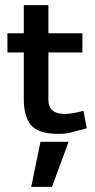

<svg xmlns="http://www.w3.org/2000/svg" viewBox="-20 -514 372 750"><path d="M9 0ZM232 -69Q169 -69 169 -125V-309H302V-384H169V-494H73V-384H9V-309H73V-123Q73 -61 100.5 -26Q128 9 211 9Q235 9 259.5 3Q284 -3 319 -13L306 -81Q261 -69 232 -69ZM102 216H183L248 40H138Z"/></svg>

Font: Cambay Devanagari
Style: Regular
Weight: 700
Designer: Pooja Saxena
Foundry: Pooja Saxena
Version: Version 1.095;PS 001.095;hotconv 1.0.70;makeotf.lib2.5.58329